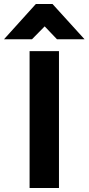

<svg xmlns="http://www.w3.org/2000/svg" viewBox="-68 -934 440 954"><path d="M91 -739H-48L110 -914H193L352 -739H215Q200 -755 184.5 -771Q169 -787 154 -803ZM225 -680V0H79V-680Z"/></svg>

Font: Palanquin Dark Medium
Style: Regular
Weight: 500
Designer: Pria Ravichandran
Version: Version 1.001